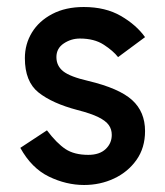

<svg xmlns="http://www.w3.org/2000/svg" viewBox="-20 -518 472 548"><path d="M220 10Q169 10 119.5 -14Q70 -38 38 -96L114 -146Q142 -109 167 -92.5Q192 -76 232 -76Q264 -76 281.5 -92.5Q299 -109 299 -133Q299 -149 290.5 -161Q282 -173 261 -183.5Q240 -194 201 -204Q129 -223 90 -254Q51 -285 51 -352Q51 -392 71 -425Q91 -458 129 -478Q167 -498 219 -498Q281 -498 325 -472.5Q369 -447 394 -412L317 -355Q303 -373 276 -390.5Q249 -408 208 -408Q183 -408 162 -394Q141 -380 141 -355Q141 -330 160.5 -314.5Q180 -299 232 -287Q320 -266 357 -232.5Q394 -199 394 -144Q394 -96 369.5 -61.5Q345 -27 305.5 -8.5Q266 10 220 10Z"/></svg>

Font: Gabarito
Style: Regular
Weight: 400
Designer: Leandro Assis / Alvaro Franca / Felipe Casaprima
Foundry: Naipe Foundry
Version: Version 1.000